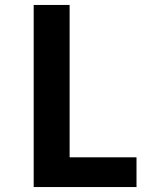

<svg xmlns="http://www.w3.org/2000/svg" viewBox="-20 -755 640 775"><path d="M116 0V-735H261V-120H531V0Z"/></svg>

Font: Iosevka SS04 Heavy Extended
Style: Regular
Weight: 900
Width: 7
Monospace: yes
Designer: Belleve Invis
Foundry: Belleve Invis
Version: Version 19.0.0; ttfautohint (v1.8.4)